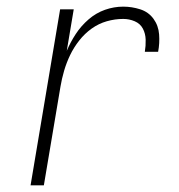

<svg xmlns="http://www.w3.org/2000/svg" viewBox="-20 -558 540 578"><path d="M72 0 161 -530H202L181 -405Q192 -431 208 -455.5Q224 -480 246.5 -499.5Q269 -519 296 -528.5Q323 -538 351 -538Q377 -538 402 -530Q427 -522 442 -501.5Q457 -481 459 -454.5Q461 -428 456 -402H416Q419 -420 418.5 -438.5Q418 -457 410 -472Q402 -487 385.5 -494Q369 -501 351 -501Q326 -501 301.5 -494Q277 -487 256 -472Q235 -457 218.5 -436Q202 -415 191 -392Q180 -369 173 -345Q166 -321 162 -297L112 0Z"/></svg>

Font: iosevka_custom_sans_ss08 XLt
Style: Italic
Weight: 200
Italic angle: -10°
Designer: Belleve Invis
Foundry: Belleve Invis
Version: Version 10.3.0; ttfautohint (v1.8.3)